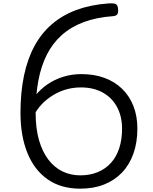

<svg xmlns="http://www.w3.org/2000/svg" viewBox="-20 -1114 917 1153"><path d="M462 19Q346 19 266 -37Q186 -93 144.5 -195.5Q103 -298 103 -437Q103 -559 124 -659.5Q145 -760 187 -837.5Q229 -915 292 -969Q355 -1023 438.5 -1054Q522 -1085 626 -1093Q664 -1096 675.5 -1089.5Q687 -1083 689 -1062Q691 -1039 685 -1029Q679 -1019 660 -1017Q559 -1010 482 -981Q405 -952 350 -902.5Q295 -853 260.5 -784Q226 -715 210 -628Q194 -541 194 -437Q194 -342 214.5 -271.5Q235 -201 271.5 -154Q308 -107 356.5 -84Q405 -61 462 -61Q521 -61 567.5 -80.5Q614 -100 646.5 -136Q679 -172 696 -224Q713 -276 713 -341Q713 -415 683 -471Q653 -527 597.5 -558Q542 -589 466 -589Q425 -589 387 -579.5Q349 -570 315.5 -552Q282 -534 254 -510Q226 -486 205 -456.5Q184 -427 172 -394L143 -449Q159 -497 190.5 -537.5Q222 -578 265 -607.5Q308 -637 360 -653Q412 -669 468 -669Q546 -669 608 -646Q670 -623 714 -580Q758 -537 781.5 -476.5Q805 -416 805 -342Q805 -258 781 -191Q757 -124 712.5 -77.5Q668 -31 605 -6Q542 19 462 19Z"/></svg>

Font: Playwrite PT
Style: Regular
Weight: 400
Designer: Veronika Burian, José Scaglione
Foundry: TypeTogether
Version: Version 1.002